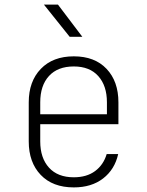

<svg xmlns="http://www.w3.org/2000/svg" viewBox="-20 -805 640 835"><path d="M301 10Q209 10 157 -44.5Q105 -99 105 -190V-360Q105 -451 157.5 -505.5Q210 -560 301 -560Q392 -560 443.5 -505.5Q495 -451 495 -360V-265H155V-190Q155 -118 193 -76Q231 -34 301 -34Q357 -34 393.5 -61Q430 -88 444 -135H494Q479 -68 428.5 -29Q378 10 301 10ZM155 -308H445V-360Q445 -432 407.5 -474Q370 -516 301 -516Q231 -516 193 -474.5Q155 -433 155 -360ZM283 -645 171 -785H232L338 -645Z"/></svg>

Font: NKDuy Mono Thin
Style: Regular
Weight: 100
Monospace: yes
Designer: NKDuy
Foundry: NKDuy
Version: Version 2.251; ttfautohint (v1.8.4.7-5d5b)